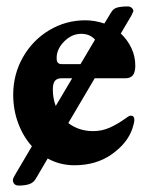

<svg xmlns="http://www.w3.org/2000/svg" viewBox="-20 -499 463 596"><path d="M397 -127Q397 -118 391 -100Q376 -55 327.5 -20.5Q279 14 211 14Q166 14 128 -7L91 56Q84 68 71 72.5Q58 77 38 77Q29 77 24.5 72Q20 67 20 60Q20 55 26 45L79 -45Q52 -75 36.5 -116.5Q21 -158 21 -205Q21 -268 51 -321Q81 -374 132.5 -405Q184 -436 245 -436Q274 -436 304 -426L324 -459Q331 -472 343.5 -475.5Q356 -479 377 -479Q384 -479 389 -474.5Q394 -470 394 -464L388 -451L355 -395Q376 -375 388 -349.5Q400 -324 400 -295Q400 -275 392.5 -265.5Q385 -256 369 -256H274L192 -117Q225 -92 269 -92Q296 -92 320 -102.5Q344 -113 372 -133Q381 -140 386 -140Q397 -140 397 -127ZM156 -315Q156 -308 160 -304Q164 -300 171 -300H224H230L275 -376Q259 -394 232 -394Q202 -394 178 -369Q154 -344 156 -315ZM153 -170 204 -256H171Q157 -256 150.5 -248Q144 -240 144 -221Q144 -194 153 -170Z"/></svg>

Font: EB Garamond ExtraBold
Style: Regular
Weight: 800
Designer: Georg Duffner and Octavio Pardo
Foundry: Georg Duffner
Version: Version 1.000